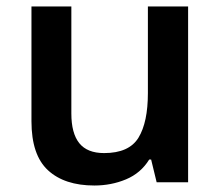

<svg xmlns="http://www.w3.org/2000/svg" viewBox="-20 -562 680 592"><path d="M560 -542V0H463L446 -70H440Q414 -28 368.5 -9Q323 10 271 10Q179 10 128 -37Q77 -84 77 -188V-542H200V-212Q200 -151 224.5 -120.5Q249 -90 301 -90Q378 -90 407 -137.5Q436 -185 436 -275V-542Z"/></svg>

Font: Noto Sans New Tai Lue SemiBold
Style: Regular
Weight: 600
Version: Version 2.003